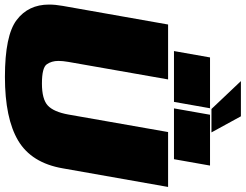

<svg xmlns="http://www.w3.org/2000/svg" viewBox="-138 -886 1022 799"><g transform="rotate(90 373.5 -487.0)"><path d="M294.5 4Q122 4 57.8 -44.8Q-6.5 -93.5 -6.5 -179.5Q-6.5 -206 -1 -236.5L76.5 -675H305L232 -259.5Q228 -236.5 228 -218.5Q228 -190 242.2 -170Q256.5 -150 322 -150Q387.5 -150 413.8 -174.5Q440 -199 451 -259.5L524 -675H752.5L675 -236.5Q652.5 -106.5 559.8 -51.2Q467 4 294.5 4ZM425 -849.5 398.5 -699.5H187L213.5 -849.5ZM663.5 -849.5 637 -699.5H425.5L452 -849.5ZM312 -978H458.5L525.5 -855.5H428Z"/></g></svg>

Font: Rudi
Style: Regular
Weight: 400
Italic angle: -10°
Designer: Tyler Finck
Foundry: Etcetera Type Company
Version: Version 1.111; ttfautohint (v1.8.4)